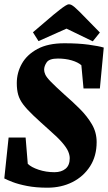

<svg xmlns="http://www.w3.org/2000/svg" viewBox="-26 -861 502 892"><path d="M194 11Q141 11 100 3Q59 -5 32 -15.5Q5 -26 -6 -32L14 -222H93L103 -100Q119 -84 153.5 -72.5Q188 -61 227 -61Q259 -61 278.5 -77Q298 -93 298 -126Q298 -140 291 -157Q284 -174 263.5 -198Q243 -222 204 -256Q158 -297 128.5 -325Q99 -353 82 -375.5Q65 -398 58.5 -421Q52 -444 52 -475Q52 -523 75.5 -565Q99 -607 148 -633.5Q197 -660 273 -660Q338 -660 385.5 -653.5Q433 -647 456 -640L438 -450H362L352 -558Q336 -572 307 -580.5Q278 -589 243 -589Q203 -589 191 -571.5Q179 -554 179 -537Q179 -527 184.5 -514.5Q190 -502 210.5 -481Q231 -460 274 -421Q311 -389 345 -355Q379 -321 401 -283.5Q423 -246 423 -201Q423 -136 392.5 -88.5Q362 -41 310.5 -15Q259 11 194 11ZM405 -669 283 -728 153 -670 127 -711 222 -792Q238 -805 252 -816Q266 -827 277 -834Q288 -841 294 -841Q300 -841 306 -838Q312 -835 321 -827.5Q330 -820 344 -806L438 -710Z"/></svg>

Font: Faustina Light ExtraBold
Style: Italic
Weight: 800
Italic angle: -8°
Version: Version 1.200